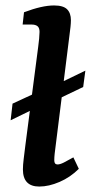

<svg xmlns="http://www.w3.org/2000/svg" viewBox="-20 -677 341 704"><path d="M26 -297 149 -354 169 -358 293 -418 285 -358 162 -299 142 -296 19 -236ZM124 7Q64 7 64 -56Q64 -72 67 -95.5Q70 -119 73 -144L120 -505Q122 -518 123.5 -535Q125 -552 125 -560Q125 -575 117.5 -581Q110 -587 96 -587H63L68 -632Q134 -657 178 -657Q212 -657 226 -643Q240 -629 240 -603Q240 -593 238.5 -578.5Q237 -564 235 -550L184 -142Q182 -128 180.5 -114Q179 -100 179 -89Q179 -74 191 -74Q200 -74 214 -81Q228 -88 249 -100L269 -58Q238 -27 198.5 -10Q159 7 124 7Z"/></svg>

Font: Rasa SemiBold
Style: Italic
Weight: 600
Italic angle: -7.10001°
Designer: Anna Giedrys (Yrsa+Rasa design), David Brezina (Yrsa art-direction, Rasa art-direction, design)
Foundry: Rosetta Type Foundry
Version: Version 2.004